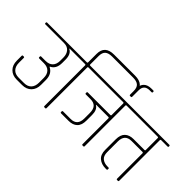

<svg xmlns="http://www.w3.org/2000/svg" viewBox="-97 -1415 1934 1934"><g transform="rotate(45 869.5 -448.0)"><path d="M399 -206V-136Q399 -74 362.5 -37Q326 0 265 0H188Q127 0 90.5 -37Q54 -74 54 -136V-206Q54 -215 62 -215H76Q84 -215 84 -206V-137Q84 -86 111 -57Q138 -28 188 -28H265Q315 -28 342 -57Q369 -86 369 -137V-205Q369 -256 342 -283.5Q315 -311 265 -311H198Q189 -311 189 -319V-331Q189 -339 198 -339H260Q310 -339 337 -366.5Q364 -394 364 -445V-489Q364 -539 338 -568.5Q312 -598 265 -598H-1Q-10 -598 -10 -606V-615Q-10 -623 -1 -623H475Q484 -623 484 -615V-606Q484 -598 475 -598H344V-594Q394 -569 394 -490V-444Q394 -357 332 -329V-325Q399 -292 399 -206Z M704 -872H1003Q1133 -872 1133 -752V-700Q1133 -691 1125 -691H1111Q1103 -691 1103 -700V-751Q1103 -801 1078.5 -822.5Q1054 -844 1003 -844H704Q653 -844 628.5 -822.5Q604 -801 604 -751V-631Q604 -623 613 -623H705Q714 -623 714 -615V-606Q714 -598 705 -598H613Q604 -598 604 -590V-9Q604 0 596 0H582Q574 0 574 -9V-590Q574 -598 565 -598H474Q465 -598 465 -606V-615Q465 -623 474 -623H565Q574 -623 574 -631V-752Q574 -872 704 -872Z M934 -387V-383Q977 -359 977 -285V-206Q977 -139 943.5 -107.5Q910 -76 852 -76H744Q735 -76 735 -84V-96Q735 -104 744 -104H853Q947 -104 947 -206V-285Q947 -387 853 -387H786Q777 -387 777 -395V-407Q777 -415 786 -415H1108Q1117 -415 1117 -423V-590Q1117 -598 1108 -598H703Q694 -598 694 -606V-615Q694 -623 703 -623H1248Q1257 -623 1257 -615V-606Q1257 -598 1248 -598H1156Q1147 -598 1147 -590V-9Q1147 0 1139 0H1125Q1117 0 1117 -9V-379Q1117 -387 1108 -387Z M1133 -700H1103V-792Q1103 -842 1131.5 -869Q1160 -896 1212 -896H1239Q1248 -896 1248 -888V-879Q1248 -871 1239 -871H1212Q1133 -871 1133 -792Z M1349 -279V-130Q1349 -75 1378.5 -51.5Q1408 -28 1453 -28H1468Q1477 -28 1477 -20V-8Q1477 0 1468 0H1454Q1395 0 1357 -32Q1319 -64 1319 -130V-279Q1319 -346 1352.5 -377.5Q1386 -409 1444 -409H1600Q1609 -409 1609 -417V-590Q1609 -598 1600 -598H1246Q1237 -598 1237 -606V-615Q1237 -623 1246 -623H1740Q1749 -623 1749 -615V-606Q1749 -598 1740 -598H1648Q1639 -598 1639 -590V-9Q1639 0 1631 0H1617Q1609 0 1609 -9V-373Q1609 -381 1600 -381H1443Q1349 -381 1349 -279Z"/></g></svg>

Font: Rajdhani Light
Style: Regular
Weight: 300
Designer: Satya Rajpurohit, Jyotish Sonowal
Foundry: Indian Type Foundry
Version: Version 1.201;PS 1.0;hotconv 1.0.78;makeotf.lib2.5.61930; tt